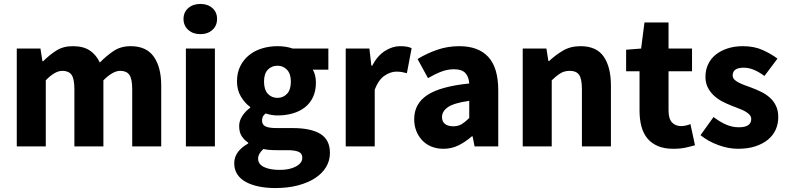

<svg xmlns="http://www.w3.org/2000/svg" viewBox="-20 -742 3992 973"><path d="M65 0V-496H185L195 -432H199Q230 -463 265 -485.5Q300 -508 349 -508Q402 -508 434.5 -486.5Q467 -465 486 -425Q519 -459 555.5 -483.5Q592 -508 642 -508Q722 -508 759.5 -454.5Q797 -401 797 -308V0H650V-289Q650 -343 635.5 -363Q621 -383 589 -383Q552 -383 504 -335V0H357V-289Q357 -343 342.5 -363Q328 -383 296 -383Q258 -383 212 -335V0Z M922 0V-496H1069V0ZM995 -569Q958 -569 934 -590.5Q910 -612 910 -646Q910 -680 934 -701Q958 -722 995 -722Q1033 -722 1056.5 -701Q1080 -680 1080 -646Q1080 -612 1056.5 -590.5Q1033 -569 995 -569Z M1375 211Q1331 211 1293.5 203.5Q1256 196 1227.5 181Q1199 166 1183 142Q1167 118 1167 85Q1167 25 1238 -15V-19Q1218 -32 1205 -52Q1192 -72 1192 -103Q1192 -130 1208 -154.5Q1224 -179 1248 -196V-200Q1222 -218 1201.5 -251.5Q1181 -285 1181 -329Q1181 -374 1198 -407.5Q1215 -441 1243.5 -463.5Q1272 -486 1309 -497Q1346 -508 1386 -508Q1430 -508 1463 -496H1644V-389H1565Q1572 -378 1576.5 -361Q1581 -344 1581 -324Q1581 -281 1566 -249.5Q1551 -218 1524.5 -197.5Q1498 -177 1462.5 -167Q1427 -157 1386 -157Q1357 -157 1326 -167Q1316 -159 1312 -151Q1308 -143 1308 -130Q1308 -111 1324.5 -102Q1341 -93 1383 -93H1463Q1555 -93 1603.5 -63.5Q1652 -34 1652 33Q1652 72 1632.5 104.5Q1613 137 1577 160.5Q1541 184 1490 197.5Q1439 211 1375 211ZM1386 -246Q1415 -246 1434.5 -266.5Q1454 -287 1454 -329Q1454 -368 1434.5 -388.5Q1415 -409 1386 -409Q1357 -409 1337.5 -389Q1318 -369 1318 -329Q1318 -287 1337.5 -266.5Q1357 -246 1386 -246ZM1398 119Q1448 119 1480 101.5Q1512 84 1512 58Q1512 35 1492.5 27Q1473 19 1436 19H1385Q1359 19 1343 17.5Q1327 16 1315 13Q1288 37 1288 62Q1288 90 1318 104.5Q1348 119 1398 119Z M1732 0V-496H1852L1862 -409H1866Q1893 -460 1931 -484Q1969 -508 2007 -508Q2028 -508 2041.5 -505.5Q2055 -503 2066 -498L2042 -371Q2028 -375 2016 -377Q2004 -379 1988 -379Q1960 -379 1929.5 -359Q1899 -339 1879 -288V0Z M2227 12Q2193 12 2165.5 0.5Q2138 -11 2119 -31.5Q2100 -52 2089.5 -79Q2079 -106 2079 -138Q2079 -216 2145 -260Q2211 -304 2358 -319Q2356 -352 2338.5 -371.5Q2321 -391 2280 -391Q2248 -391 2216.5 -379Q2185 -367 2149 -346L2096 -443Q2144 -472 2196.5 -490Q2249 -508 2308 -508Q2404 -508 2454.5 -453.5Q2505 -399 2505 -284V0H2385L2375 -51H2371Q2339 -23 2304 -5.5Q2269 12 2227 12ZM2277 -102Q2302 -102 2320 -113Q2338 -124 2358 -144V-231Q2280 -220 2250 -199Q2220 -178 2220 -149Q2220 -125 2235.5 -113.5Q2251 -102 2277 -102Z M2629 0V-496H2749L2759 -433H2763Q2795 -463 2833 -485.5Q2871 -508 2922 -508Q3003 -508 3039.5 -455Q3076 -402 3076 -308V0H2929V-289Q2929 -343 2914.5 -363Q2900 -383 2868 -383Q2840 -383 2820 -370.5Q2800 -358 2776 -335V0Z M3392 12Q3346 12 3313.5 -2Q3281 -16 3260.5 -41Q3240 -66 3230.5 -101.5Q3221 -137 3221 -180V-381H3153V-490L3229 -496L3246 -628H3368V-496H3487V-381H3368V-182Q3368 -140 3385.5 -121.5Q3403 -103 3432 -103Q3444 -103 3456.5 -106Q3469 -109 3479 -113L3502 -6Q3482 0 3455 6Q3428 12 3392 12Z M3720 12Q3671 12 3619.5 -7Q3568 -26 3530 -57L3596 -149Q3630 -123 3661 -110Q3692 -97 3724 -97Q3757 -97 3772 -108Q3787 -119 3787 -139Q3787 -151 3778.5 -160.5Q3770 -170 3755.5 -178Q3741 -186 3723 -192.5Q3705 -199 3686 -207Q3663 -216 3640 -228Q3617 -240 3598 -257.5Q3579 -275 3567 -298.5Q3555 -322 3555 -353Q3555 -387 3568.5 -416Q3582 -445 3607 -465Q3632 -485 3667 -496.5Q3702 -508 3745 -508Q3802 -508 3845 -488.5Q3888 -469 3920 -445L3854 -357Q3827 -377 3801 -388Q3775 -399 3749 -399Q3693 -399 3693 -360Q3693 -348 3701 -339.5Q3709 -331 3722.5 -324Q3736 -317 3753.5 -310.5Q3771 -304 3790 -297Q3814 -288 3837.5 -276.5Q3861 -265 3880.5 -248Q3900 -231 3912 -206.5Q3924 -182 3924 -148Q3924 -114 3911 -85Q3898 -56 3872 -34.5Q3846 -13 3808 -0.5Q3770 12 3720 12Z"/></svg>

Font: TT Toshiba Sans
Style: Bold
Weight: 700
Designer: Paul D. Hunt
Foundry: Toshiba Corporation
Version: Version 2.020;PS 2.000;hotconv 1.0.86;makeotf.lib2.5.63406